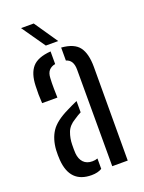

<svg xmlns="http://www.w3.org/2000/svg" viewBox="-145 -826 679 903"><g transform="rotate(-20 195.0 -375.0)"><path d="M50 -391.5Q48.5 -412.5 48.2 -435.2Q48 -458 49 -478.5Q51 -539.5 78 -570.5Q105 -601.5 170.5 -606.5V-543.5Q150.5 -539.5 139 -526.8Q127.5 -514 126.5 -489Q125 -467 125.5 -436.5Q126 -406 126.5 -391.5ZM258.5 0V-483.5Q258.5 -532 223.5 -541.5V-606.5Q287.5 -601.5 312.2 -568.2Q337 -535 337 -468L336 0ZM37 -111.5Q36 -124 36 -136.2Q36 -148.5 36.5 -161.5Q40 -215.5 64.5 -252.8Q89 -290 154.5 -321.5Q166 -327.5 179 -333.5Q192 -339.5 205.5 -345.5V-289Q197.5 -285 188.8 -279.8Q180 -274.5 170.5 -268Q138 -249 127.2 -220.2Q116.5 -191.5 116 -160.5Q115.5 -147 115.8 -136.8Q116 -126.5 116.5 -116.5Q119 -87 135 -70.2Q151 -53.5 179 -53.5Q194 -53.5 205.5 -58V-6Q185 6.5 153.5 6.5Q46 6.5 37 -111.5ZM159 -640 77.5 -757H141L221 -640Z"/></g></svg>

Font: Big Shoulders Stencil Text
Style: Regular
Weight: 400
Designer: Patric King
Foundry: XO Type Co
Version: Version 1.000